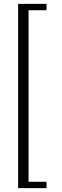

<svg xmlns="http://www.w3.org/2000/svg" viewBox="-20 -830 319 995"><path d="M74 145V-810H221V-777H128V112H221V145Z"/></svg>

Font: Oswald ExtraLight
Style: Regular
Weight: 250
Designer: Vernon Adams
Foundry: Vernon Adams
Version: Version 4.103;gftools[0.9.33.dev8+g029e19f]